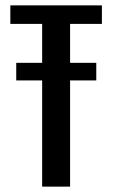

<svg xmlns="http://www.w3.org/2000/svg" viewBox="-20 -695 426 715"><path d="M359.5 -606H241V-461H338.5V-395.5H241V0H137V-395.5H40.5V-461H137V-606H18.5V-675H359.5Z"/></svg>

Font: Anybody Narrow Medium
Style: Regular
Weight: 500
Width: 3
Designer: Tyler Finck
Foundry: Etcetera Type Company
Version: Version 1.000; ttfautohint (v1.8)